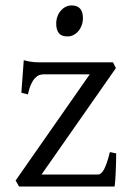

<svg xmlns="http://www.w3.org/2000/svg" viewBox="-20 -682 464 702"><path d="M404.8 -121.1Q404.8 -105.5 404.3 -87.9Q403.8 -70.3 403.1 -53.7Q402.3 -37.1 401.4 -22.9Q400.4 -8.8 398.9 0H49.8L37.1 -22L308.1 -410.2H139.2Q131.3 -410.2 123.3 -407.2Q115.2 -404.3 107.7 -396.2Q100.1 -388.2 93.5 -373.8Q86.9 -359.4 82 -336.9L58.1 -342.8L66.9 -461.9Q77.6 -459 86.4 -457.3Q95.2 -455.6 104.7 -454.8Q114.3 -454.1 125.5 -454.1H393.1L403.8 -433.1L131.8 -43.9H337.9Q350.1 -43.9 360.4 -62.7Q370.6 -81.5 381.8 -126ZM283.2 -615.7Q283.2 -602.1 278.8 -589.8Q274.4 -577.6 266.8 -568.6Q259.3 -559.6 249 -554.2Q238.8 -548.8 226.6 -548.8Q204.6 -548.8 195.1 -561Q185.5 -573.2 185.5 -595.7Q185.5 -609.4 189.9 -621.6Q194.3 -633.8 202.1 -642.8Q210 -651.9 220 -657Q230 -662.1 241.7 -662.1Q283.2 -662.1 283.2 -615.7Z"/></svg>

Font: Noto Serif Devanagari
Style: Regular
Weight: 400
Designer: Monotype Design Team
Foundry: Monotype Imaging Inc.
Version: Version 1.01